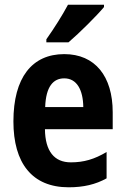

<svg xmlns="http://www.w3.org/2000/svg" viewBox="-20 -786 533 816"><path d="M422 -756V-766H269C245 -721 211 -667 177 -619V-606H271C319 -647 392 -720 422 -756ZM253 -556C116 -556 37 -456 37 -270C37 -93 116 10 272 10C335 10 386 -2 433 -28V-140C381 -109 336 -96 281 -96C211 -96 172 -143 171 -237H459V-309C459 -462 384 -556 253 -556ZM253 -453C306 -453 333 -405 334 -331H172C175 -419 207 -453 253 -453Z"/></svg>

Font: Noto Sans Gujarati UI Condensed
Style: Bold
Weight: 700
Width: 3
Designer: Jelle Bosma - Monotype Design Team, Universal Thirst
Foundry: Monotype Imaging Inc.
Version: Version 2.106